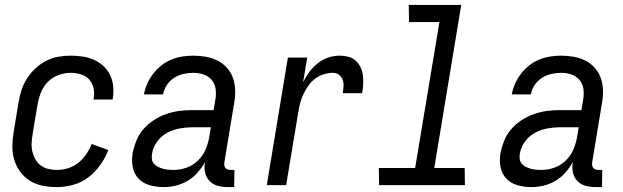

<svg xmlns="http://www.w3.org/2000/svg" viewBox="-20 -755 2540 783"><path d="M212 8Q183 8 154.5 2.5Q126 -3 102.5 -17.5Q79 -32 62.5 -54.5Q46 -77 38 -104Q30 -131 30.5 -160.5Q31 -190 36 -219L56 -339Q60 -364 68 -388.5Q76 -413 90.5 -435.5Q105 -458 125 -476.5Q145 -495 168.5 -507Q192 -519 217 -523.5Q242 -528 267 -528Q292 -528 316.5 -524.5Q341 -521 362.5 -511.5Q384 -502 401.5 -486Q419 -470 429 -449Q439 -428 441.5 -403.5Q444 -379 440 -354L439 -349H361L362 -352Q366 -374 361.5 -395Q357 -416 343.5 -431Q330 -446 309.5 -452Q289 -458 268 -458Q243 -458 217.5 -448.5Q192 -439 174 -420Q156 -401 146.5 -376.5Q137 -352 133 -328L113 -208Q110 -190 109 -172Q108 -154 112 -137Q116 -120 124.5 -105Q133 -90 146.5 -80Q160 -70 177 -66Q194 -62 213 -62Q235 -62 257.5 -69Q280 -76 299 -91Q318 -106 331.5 -126Q345 -146 354 -168L422 -143Q410 -112 389 -82.5Q368 -53 340.5 -32Q313 -11 279 -1.5Q245 8 212 8Z M647 8Q618 8 591 0.5Q564 -7 545.5 -26Q527 -45 521.5 -73Q516 -101 521 -130Q526 -156 536.5 -182Q547 -208 565.5 -229Q584 -250 608 -265.5Q632 -281 658 -290Q684 -299 710.5 -302.5Q737 -306 763 -306H851L858 -347Q862 -369 859.5 -390.5Q857 -412 844 -428Q831 -444 811 -451Q791 -458 768 -458Q749 -458 728.5 -453.5Q708 -449 690 -437.5Q672 -426 660 -407.5Q648 -389 645 -370H567Q571 -392 580.5 -413.5Q590 -435 604.5 -454Q619 -473 638 -488Q657 -503 679 -512Q701 -521 723.5 -524.5Q746 -528 768 -528Q794 -528 819.5 -523.5Q845 -519 867 -508Q889 -497 905.5 -478.5Q922 -460 930 -437Q938 -414 939 -388Q940 -362 935 -335L895 -93Q894 -86 895 -80Q896 -74 899.5 -70Q903 -66 908.5 -64Q914 -62 921 -62H936L935 8H909Q887 8 867.5 2.5Q848 -3 834.5 -17Q821 -31 816.5 -51Q812 -71 816 -93V-94Q803 -71 785.5 -51Q768 -31 745 -17.5Q722 -4 697 2Q672 8 647 8ZM688 -62Q715 -62 741.5 -71.5Q768 -81 788.5 -101.5Q809 -122 819.5 -148Q830 -174 834 -200L840 -236H763Q738 -236 711.5 -231Q685 -226 661 -213Q637 -200 620.5 -177Q604 -154 600 -128Q598 -117 599.5 -106Q601 -95 608 -87Q615 -79 624.5 -74.5Q634 -70 644 -67Q654 -64 665.5 -63Q677 -62 688 -62Z M1068 0 1154 -520H1233L1216 -420Q1227 -442 1242 -462Q1257 -482 1276.5 -497.5Q1296 -513 1319 -520.5Q1342 -528 1365 -528Q1383 -528 1400.5 -523.5Q1418 -519 1430.5 -507.5Q1443 -496 1450.5 -480.5Q1458 -465 1460 -447.5Q1462 -430 1461 -411.5Q1460 -393 1457 -375H1378Q1380 -389 1381 -403Q1382 -417 1377.5 -429.5Q1373 -442 1362.5 -450Q1352 -458 1338 -458Q1319 -458 1300 -452Q1281 -446 1264.5 -433.5Q1248 -421 1236.5 -404Q1225 -387 1216.5 -369Q1208 -351 1203.5 -332.5Q1199 -314 1196 -295L1147 0Z M1526 0 1525 -70H1673L1772 -665H1648L1647 -735H1861L1751 -70H1875L1876 0Z M2147 8Q2118 8 2091 0.5Q2064 -7 2045.5 -26Q2027 -45 2021.5 -73Q2016 -101 2021 -130Q2026 -156 2036.5 -182Q2047 -208 2065.5 -229Q2084 -250 2108 -265.5Q2132 -281 2158 -290Q2184 -299 2210.5 -302.5Q2237 -306 2263 -306H2351L2358 -347Q2362 -369 2359.5 -390.5Q2357 -412 2344 -428Q2331 -444 2311 -451Q2291 -458 2268 -458Q2249 -458 2228.5 -453.5Q2208 -449 2190 -437.5Q2172 -426 2160 -407.5Q2148 -389 2145 -370H2067Q2071 -392 2080.5 -413.5Q2090 -435 2104.5 -454Q2119 -473 2138 -488Q2157 -503 2179 -512Q2201 -521 2223.5 -524.5Q2246 -528 2268 -528Q2294 -528 2319.5 -523.5Q2345 -519 2367 -508Q2389 -497 2405.5 -478.5Q2422 -460 2430 -437Q2438 -414 2439 -388Q2440 -362 2435 -335L2395 -93Q2394 -86 2395 -80Q2396 -74 2399.5 -70Q2403 -66 2408.5 -64Q2414 -62 2421 -62H2436L2435 8H2409Q2387 8 2367.5 2.5Q2348 -3 2334.5 -17Q2321 -31 2316.5 -51Q2312 -71 2316 -93V-94Q2303 -71 2285.5 -51Q2268 -31 2245 -17.5Q2222 -4 2197 2Q2172 8 2147 8ZM2188 -62Q2215 -62 2241.5 -71.5Q2268 -81 2288.5 -101.5Q2309 -122 2319.5 -148Q2330 -174 2334 -200L2340 -236H2263Q2238 -236 2211.5 -231Q2185 -226 2161 -213Q2137 -200 2120.5 -177Q2104 -154 2100 -128Q2098 -117 2099.5 -106Q2101 -95 2108 -87Q2115 -79 2124.5 -74.5Q2134 -70 2144 -67Q2154 -64 2165.5 -63Q2177 -62 2188 -62Z"/></svg>

Font: Iosevka SS18
Style: Italic
Weight: 400
Italic angle: -9°
Monospace: yes
Designer: Belleve Invis
Foundry: Belleve Invis
Version: Version 25.1.1; ttfautohint (v1.8.4)